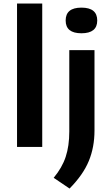

<svg xmlns="http://www.w3.org/2000/svg" viewBox="-20 -828 628 1082"><path d="M76 0V-808H218V0ZM372 234.5 282.5 174Q330 117 350.2 55.8Q370.5 -5.5 370.5 -87V-545.5H512.5V-92Q512.5 1.5 480.5 79.2Q448.5 157 372 234.5ZM439 -640.5Q350 -640.5 350 -712.5Q350 -785 439 -785Q528 -785 528 -712.5Q528 -640.5 439 -640.5Z"/></svg>

Font: Encode Sans Exp SmBold
Style: Regular
Weight: 600
Width: 7
Designer: Multiple Designers
Foundry: Impallari Type
Version: Version 3.002; ttfautohint (v1.8.3) -l 8 -r 50 -G 200 -x 14 